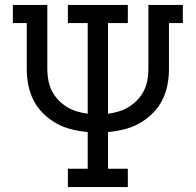

<svg xmlns="http://www.w3.org/2000/svg" viewBox="-20 -755 790 775"><path d="M254 0V-74H334V-222Q301 -225 268.5 -233Q236 -241 207.5 -257Q179 -273 155 -296.5Q131 -320 116 -349Q101 -378 94.5 -410.5Q88 -443 88 -476V-662H32V-735H171V-476Q171 -454 175 -431.5Q179 -409 189 -389Q199 -369 214.5 -352.5Q230 -336 249 -324Q268 -312 289.5 -305.5Q311 -299 334 -296V-662H254V-735H496V-662H416V-296Q439 -299 460.5 -305.5Q482 -312 501 -324Q520 -336 535.5 -352.5Q551 -369 561 -389Q571 -409 575 -431.5Q579 -454 579 -476V-735H718V-662H662V-476Q662 -443 655.5 -410.5Q649 -378 634 -349Q619 -320 595 -296.5Q571 -273 542.5 -257Q514 -241 481.5 -233Q449 -225 416 -222V-74H496V0Z"/></svg>

Font: Iosevka Plex Etoile
Style: Regular
Weight: 400
Designer: Belleve Invis
Foundry: Belleve Invis
Version: Version 25.1.1; ttfautohint (v1.8.4)